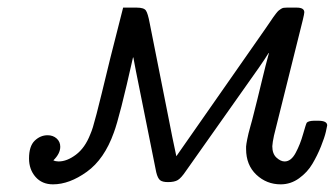

<svg xmlns="http://www.w3.org/2000/svg" viewBox="-20 -478 879 504"><path d="M56.2 -62Q56.2 -94.2 71 -108.6Q85.9 -123 105 -123Q119.1 -123 128.7 -114.5Q138.2 -106 138.2 -92.8Q138.2 -74.7 120.1 -57.1Q126 -54.2 133.8 -54.2Q155.8 -54.2 179.4 -72Q203.1 -89.8 216.8 -125Q220.7 -133.8 223.9 -144.3Q227.1 -154.8 233.6 -179.4Q240.2 -204.1 247.1 -233.2Q253.9 -262.2 269.5 -325.2Q285.2 -388.2 303.2 -458H338.9Q357.9 -458 363 -450.4Q368.2 -442.9 373 -417L422.9 -166Q431.6 -120.1 442.9 -67.9L676.8 -402.8Q681.6 -409.7 688.2 -419.4Q694.8 -429.2 697.5 -433.1Q700.2 -437 704.6 -442.6Q709 -448.2 711.4 -450.2Q713.9 -452.1 717.5 -454.6Q721.2 -457 724.6 -457.5Q728 -458 732.9 -458H758.8Q778.8 -458 778.8 -445.8Q778.8 -441.9 774.9 -425.8L699.2 -122.1Q695.3 -104 694.8 -94.2Q694.8 -74.2 705.8 -64.2Q716.8 -54.2 727.1 -54.2Q744.1 -54.2 756.1 -76.7Q768.1 -99.1 775.6 -126Q783.2 -152.8 785.2 -155.8Q789.1 -160.6 804.2 -161.1H814.9Q838.9 -161.1 838.9 -148.9Q838.9 -147 835.4 -132.1Q832 -117.2 822.5 -93.5Q813 -69.8 800 -47.9Q787.1 -25.9 765.1 -10Q743.2 5.9 716.8 5.9Q679.7 5.9 652.8 -19.5Q626 -44.9 626 -86.9Q626 -90.8 626 -93.5Q626 -96.2 627 -101.6Q627.9 -106.9 628.9 -112.1Q629.9 -117.2 632.3 -127.7Q634.8 -138.2 637.9 -148.7Q641.1 -159.2 646 -179.2Q650.9 -199.2 656 -219Q661.1 -238.8 668.9 -272Q676.8 -305.2 686 -338.9H685.1Q677.2 -325.7 659.2 -299.8L467.8 -28.8Q455.6 -10.7 446.8 -5.4Q438 0 420.9 0Q406.7 0 400.4 -4.9Q394 -9.8 390.1 -25.9L336.9 -291Q335.9 -296.9 333.5 -308.8Q331.1 -320.8 330.1 -327.1H329.1Q293.9 -169.9 278.8 -129.9Q253.9 -60.1 208 -27.1Q162.1 5.9 119.1 5.9Q90.3 5.9 73.2 -13.7Q56.2 -33.2 56.2 -62Z"/></svg>

Font: CMU Concrete
Style: Italic
Weight: 500
Italic angle: -14.04°
Version: Version 0.7.0